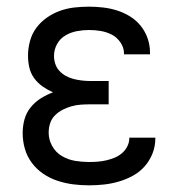

<svg xmlns="http://www.w3.org/2000/svg" viewBox="-20 -548 540 576"><path d="M247 8Q223 8 199.5 5Q176 2 153 -5.5Q130 -13 110 -26.5Q90 -40 75.5 -59.5Q61 -79 54.5 -102Q48 -125 48 -149Q48 -170 53.5 -190Q59 -210 72 -226Q85 -242 102.5 -253Q120 -264 139 -271Q123 -278 108 -288.5Q93 -299 82.5 -313.5Q72 -328 68 -345.5Q64 -363 64 -381Q64 -403 70 -425Q76 -447 89 -464.5Q102 -482 120.5 -495Q139 -508 160 -515.5Q181 -523 203 -525.5Q225 -528 247 -528Q268 -528 289.5 -525.5Q311 -523 331.5 -516.5Q352 -510 370.5 -498.5Q389 -487 402.5 -470Q416 -453 423 -432.5Q430 -412 430 -390V-385H352V-388Q352 -405 341.5 -420.5Q331 -436 315.5 -444Q300 -452 282.5 -455Q265 -458 247 -458Q229 -458 210.5 -454.5Q192 -451 176 -441.5Q160 -432 151 -415.5Q142 -399 142 -380Q142 -368 146 -356Q150 -344 158.5 -335Q167 -326 178 -320Q189 -314 201 -311Q213 -308 225.5 -306.5Q238 -305 250 -305H306V-235H250Q236 -235 222 -234Q208 -233 194 -229Q180 -225 167.5 -218.5Q155 -212 145 -202Q135 -192 130.5 -178.5Q126 -165 126 -150Q126 -129 136.5 -110Q147 -91 165.5 -80Q184 -69 205 -65.5Q226 -62 247 -62Q260 -62 273 -63Q286 -64 299 -67Q312 -70 324 -75Q336 -80 346 -88.5Q356 -97 362 -109Q368 -121 368 -134V-135H446V-132Q446 -109 437.5 -87.5Q429 -66 414 -49Q399 -32 379 -21Q359 -10 337 -3.5Q315 3 292.5 5.5Q270 8 247 8Z"/></svg>

Font: Iosevka Custom
Style: Regular
Weight: 400
Monospace: yes
Designer: Belleve Invis
Foundry: Belleve Invis
Version: Version 32.5.0; ttfautohint (v1.8.4)